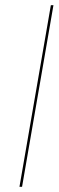

<svg xmlns="http://www.w3.org/2000/svg" viewBox="-20 -720 226 740"><path d="M186 -700 65 0H55L176 -700Z"/></svg>

Font: Jost Thin
Style: Italic
Weight: 200
Italic angle: -5°
Version: Version 3.710